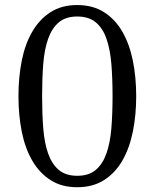

<svg xmlns="http://www.w3.org/2000/svg" viewBox="-20 -747 626 777"><path d="M54.7 -357.9Q54.7 -434.6 68.1 -501.7Q81.5 -568.8 110.6 -618.9Q139.6 -668.9 184.6 -697.8Q229.5 -726.6 292.5 -726.6Q355.5 -726.6 400.9 -697.8Q446.3 -668.9 475.1 -618.9Q503.9 -568.8 517.6 -501.7Q531.2 -434.6 531.2 -357.9Q531.2 -281.2 517.6 -214.1Q503.9 -147 475.1 -96.9Q446.3 -46.9 400.9 -18.1Q355.5 10.7 292.5 10.7Q229.5 10.7 184.6 -18.1Q139.6 -46.9 110.6 -96.9Q81.5 -147 68.1 -214.1Q54.7 -281.2 54.7 -357.9ZM150.4 -357.9Q150.4 -287.1 155 -227.8Q159.7 -168.5 174.8 -125.7Q189.9 -83 218 -59.3Q246.1 -35.6 292.5 -35.6Q339.4 -35.6 367.4 -59.3Q395.5 -83 410.6 -125.7Q425.8 -168.5 430.7 -227.8Q435.5 -287.1 435.5 -357.9Q435.5 -428.7 430.7 -488Q425.8 -547.4 410.9 -590.1Q396 -632.8 367.7 -656.5Q339.4 -680.2 292.5 -680.2Q246.1 -680.2 218 -656.5Q189.9 -632.8 174.8 -590.1Q159.7 -547.4 155 -488Q150.4 -428.7 150.4 -357.9Z"/></svg>

Font: Arian AMU Serif
Style: Regular
Weight: 400
Designer: Ruben Hakobyan (Tarumian)
Foundry: Ruben Hakobyan (Tarumian)
Version: Version 1.002